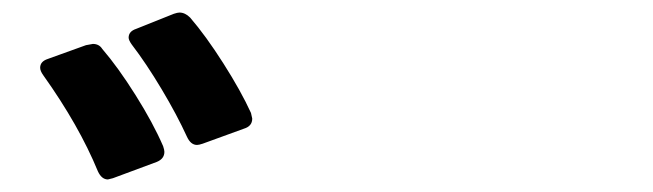

<svg xmlns="http://www.w3.org/2000/svg" viewBox="-20 -881 1040 306"><path d="M294 -650Q284 -650 278 -663Q262 -698 237.5 -739Q213 -780 190 -810Q185 -817 185 -821Q185 -831 197 -835L257 -859Q263 -861 266 -861Q275 -861 283 -853Q308 -824 336 -780Q364 -736 380 -701L382 -692Q382 -680 369 -676L303 -652Q297 -650 294 -650ZM152 -595Q142 -595 136 -608Q106 -681 49 -761Q44 -768 44 -773Q44 -783 56 -787L117 -809L128 -811Q138 -811 143 -803Q168 -774 196 -729.5Q224 -685 240 -648Q242 -642 242 -639Q242 -628 230 -623L160 -597Z"/></svg>

Font: LINE Seed JP_TTF ExtraBold
Style: Regular
Weight: 800
Designer: LY Corporation & Fontrix & Fontworks
Version: Version 1.015